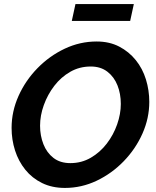

<svg xmlns="http://www.w3.org/2000/svg" viewBox="-20 -919 769 944"><path d="M299 5Q236 5 187 -19Q138 -43 104.5 -84.5Q71 -126 54 -179Q37 -232 37 -290Q37 -371 71 -447Q105 -523 164 -583.5Q223 -644 298 -679.5Q373 -715 455 -715Q518 -715 566 -690Q614 -665 647.5 -623.5Q681 -582 697.5 -528.5Q714 -475 714 -418Q714 -338 680.5 -262.5Q647 -187 588.5 -126.5Q530 -66 455.5 -30.5Q381 5 299 5ZM326 -117Q381 -117 426.5 -143.5Q472 -170 505 -213Q538 -256 556 -307.5Q574 -359 574 -408Q574 -458 557.5 -499.5Q541 -541 508 -566.5Q475 -592 426 -592Q371 -592 325.5 -566Q280 -540 247 -497Q214 -454 195.5 -402.5Q177 -351 177 -301Q177 -252 193.5 -210Q210 -168 243 -142.5Q276 -117 326 -117ZM333 -816 351 -899H638L620 -816Z"/></svg>

Font: Raleway
Style: Bold Italic
Weight: 700
Italic angle: -12°
Designer: Matt McInerney, Pablo Impallari, Rodrigo Fuenzalida
Foundry: Matt McInerney, Pablo Impallari, Rodrigo Fuenzalida
Version: Version 4.101;RELEASE